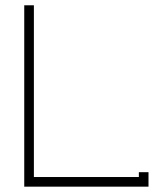

<svg xmlns="http://www.w3.org/2000/svg" viewBox="-20 -699 611 719"><path d="M106.9 -36.1H500V-54.2H536.1V0H70.8V-679.2H106.9Z"/></svg>

Font: RawengulkPcs
Style: Regular
Weight: 400
Version: Version 0.92